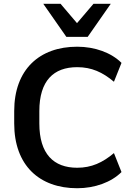

<svg xmlns="http://www.w3.org/2000/svg" viewBox="-20 -973 694 1003"><path d="M383.3 -622.1C458.5 -622.1 516.1 -595.7 575.2 -545.9L614.7 -644.5C561.5 -697.8 475.6 -729 383.3 -729C186.5 -729 54.2 -610.4 54.2 -392.6V-328.1C54.2 -108.9 186 10.3 383.3 10.3C475.6 10.3 561.5 -21 614.7 -74.2L575.2 -173.3C516.1 -123.5 458 -96.7 383.3 -96.7C260.3 -96.7 185.5 -168.5 185.5 -328.1V-392.6C185.5 -551.3 259.8 -622.1 383.3 -622.1ZM438 -780.3 558.6 -953.1H468.3L382.3 -852.1L296.4 -953.1H206.1L326.7 -780.3Z"/></svg>

Font: Winston SemiBold
Style: Regular
Weight: 600
Designer: Vernon Adams, Kim Jin-seong, David Berlow, Cristiano Sobral
Foundry: The Winston Project Authors
Version: Version 3.004